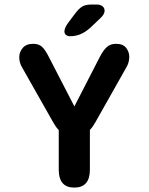

<svg xmlns="http://www.w3.org/2000/svg" viewBox="-20 -819 659 848"><path d="M308 9.5Q239.5 9.5 239.5 -69.5V-244.5Q227 -257 214.5 -279.5L78 -520.5Q65 -542 65 -566.5Q65 -588.5 80.2 -607Q95.5 -625.5 127 -625.5Q152.5 -625.5 167 -611Q181.5 -596.5 197 -565L308.5 -349L420 -566Q436 -597 451.8 -611.2Q467.5 -625.5 492.5 -625.5Q523.5 -625.5 537.2 -607.5Q551 -589.5 551 -567.5Q551 -556 547.5 -543.2Q544 -530.5 537.5 -520.5L401.5 -279.5Q395.5 -269 389.5 -260.5Q383.5 -252 377 -245V-69.5Q377 9.5 308 9.5ZM290 -659Q278.5 -659 271.5 -664.8Q264.5 -670.5 264.5 -680.5Q264.5 -695.5 282 -719.5L309 -755.5Q328 -781 342.8 -790Q357.5 -799 386.5 -799H407.5Q423 -799 432.5 -791.5Q442 -784 442 -772Q442 -755.5 423 -738.5L379.5 -697Q356.5 -676.5 335 -667.8Q313.5 -659 290 -659Z"/></svg>

Font: Sono ExtraLight Monospace SemiBold
Style: Regular
Weight: 600
Version: Version 2.112